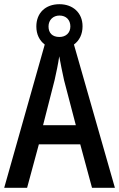

<svg xmlns="http://www.w3.org/2000/svg" viewBox="-20 -894 567 914"><path d="M418 0H527L332 -682C358 -701 373 -731 373 -769C373 -833 327 -874 263 -874C196 -874 153 -832 153 -768C153 -730 168 -701 193 -682L0 0H109L165 -207H362ZM263 -718C229 -718 211 -737 211 -768C211 -799 233 -820 263 -820C295 -820 315 -799 315 -768C315 -737 293 -718 263 -718ZM285 -512 341 -298H185L240 -513C248 -548 257 -591 262 -626C267 -595 278 -546 285 -512Z"/></svg>

Font: Noto Sans Devanagari Condensed Medium
Style: Regular
Weight: 500
Width: 3
Designer: Jelle Bosma - Monotype Design Team
Foundry: Monotype Imaging Inc.
Version: Version 2.004